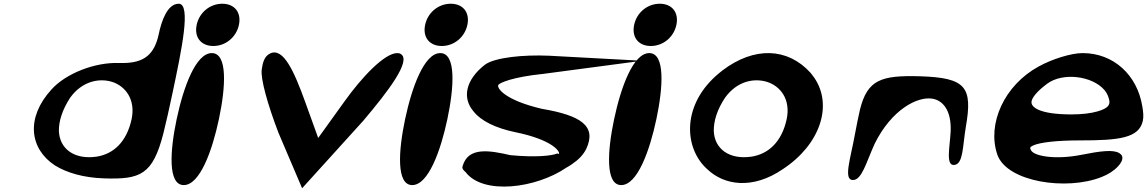

<svg xmlns="http://www.w3.org/2000/svg" viewBox="-20 -955 6136 1027"><path d="M255 -476C117 -325 138 -159 274 -70C339 -30 427 -5 533 -1C732 6 797 -20 854 -242C869 -301 885 -374 904 -463C951 -686 1004 -935 936 -935C874 -935 843 -839 829 -772C806 -664 751 -618 637 -618H617C489 -623 333 -563 255 -476ZM355 -432C418 -520 509 -539 580 -517C651 -494 706 -423 684 -318C658 -197 588 -131 496 -117C377 -100 299 -159 295 -254C294 -307 314 -369 355 -432Z M963 35C1049 35 1115 -148 1151 -318C1187 -488 1199 -671 1113 -671C1027 -671 961 -488 925 -318C889 -148 877 35 963 35ZM1121 -709C1187 -709 1244 -756 1258 -822C1272 -888 1235 -935 1169 -935C1103 -935 1046 -888 1032 -822C1018 -756 1055 -709 1121 -709Z M1469 -246 1596 52 1923 -309C2056 -466 2182 -631 2124 -666C2119 -670 2111 -671 2105 -671C2037 -671 1916 -543 1823 -413L1682 -217L1612 -411C1554 -571 1496 -703 1425 -669C1393 -654 1385 -618 1380 -583C1373 -534 1412 -395 1469 -246Z M2185 35C2271 35 2337 -148 2373 -318C2409 -488 2421 -671 2335 -671C2249 -671 2183 -488 2147 -318C2111 -148 2099 35 2185 35ZM2343 -709C2409 -709 2466 -756 2480 -822C2494 -888 2457 -935 2391 -935C2325 -935 2268 -888 2254 -822C2240 -756 2277 -709 2343 -709Z M2574 -609C2470 -528 2451 -431 2513 -359C2552 -309 2630 -270 2736 -248C2933 -208 2977 -145 2970 -131C2969 -132 2968 -132 2961 -134C2932 -122 2848 -112 2710 -125C2597 -151 2485 -170 2455 -68C2449 -54 2460 -43 2470 -35C2564 90 2848 52 3009 -58C3020 -64 3032 -71 3041 -78C3075 -101 3101 -128 3116 -159C3172 -280 3090 -337 2878 -373C2682 -419 2638 -482 2645 -500C2652 -512 2721 -543 2887 -560L3415 -630L2916 -657C2781 -663 2627 -648 2574 -609Z M3303 35C3389 35 3455 -148 3491 -318C3527 -488 3539 -671 3453 -671C3367 -671 3301 -488 3265 -318C3229 -148 3217 35 3303 35ZM3461 -709C3527 -709 3584 -756 3598 -822C3612 -888 3575 -935 3509 -935C3443 -935 3386 -888 3372 -822C3358 -756 3395 -709 3461 -709Z M3807 -547C3624 -380 3643 -158 3762 -51C3853 37 4006 60 4167 -50C4367 -181 4437 -392 4335 -540C4329 -548 4322 -557 4316 -565C4193 -701 4014 -707 3844 -578C3832 -568 3819 -558 3807 -547ZM3858 -432C3921 -520 4011 -539 4083 -517C4155 -494 4210 -423 4188 -318C4162 -197 4091 -131 3999 -117C3880 -100 3802 -159 3798 -254C3797 -307 3816 -369 3858 -432Z M4553 -237C4530 -108 4489 9 4543 8C4590 7 4613 -85 4658 -185C4749 -370 4889 -441 4968 -427C5022 -418 5070 -366 5065 -252C5061 -169 5036 -64 5087 -73C5133 -81 5129 -174 5146 -275C5184 -491 5146 -539 4902 -547C4693 -553 4620 -529 4580 -369C4571 -332 4563 -288 4553 -237Z M5872 -8C5908 -22 5938 -41 5961 -66C5975 -81 5988 -101 5982 -120C5979 -127 5973 -132 5967 -136C5935 -156 5865 -147 5765 -127C5624 -99 5511 -120 5495 -151C5487 -165 5489 -169 5509 -178C5544 -193 5629 -204 5758 -204C5965 -204 6073 -216 6093 -309C6098 -333 6095 -358 6090 -387C6063 -553 5937 -671 5771 -671C5709 -671 5608 -639 5537 -600C5352 -500 5258 -292 5315 -127C5367 19 5686 66 5872 -8ZM5888 -473C5902 -456 5910 -437 5914 -416C5917 -393 5906 -375 5850 -359C5816 -349 5768 -343 5711 -343C5540 -343 5491 -382 5498 -414C5502 -434 5526 -466 5581 -507C5664 -569 5822 -550 5888 -473Z"/></svg>

Font: Venom Sans
Style: BdObl
Weight: 700
Version: Version 1.001